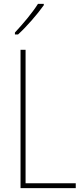

<svg xmlns="http://www.w3.org/2000/svg" viewBox="-20 -971 431 991"><path d="M206 -944V-951H176C144 -901 102 -852 57 -803V-793H73C116 -832 172 -896 206 -944ZM86 0H371V-25H112V-714H86Z"/></svg>

Font: Noto Sans Gujarati Condensed Thin
Style: Regular
Weight: 100
Width: 3
Designer: Jelle Bosma - Monotype Design Team, Universal Thirst
Foundry: Monotype Imaging Inc.
Version: Version 2.106